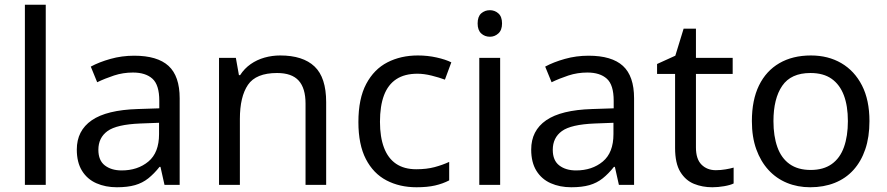

<svg xmlns="http://www.w3.org/2000/svg" viewBox="-20 -780 3742 810"><path d="M173 0H85V-760H173Z M546 -545Q644 -545 691 -502Q738 -459 738 -365V0H674L657 -76H653Q630 -47 605.5 -27.5Q581 -8 549.5 1Q518 10 473 10Q425 10 386.5 -7Q348 -24 326 -59.5Q304 -95 304 -149Q304 -229 367 -272.5Q430 -316 561 -320L652 -323V-355Q652 -422 623 -448Q594 -474 541 -474Q499 -474 461 -461.5Q423 -449 390 -433L363 -499Q398 -518 446 -531.5Q494 -545 546 -545ZM572 -259Q472 -255 433.5 -227Q395 -199 395 -148Q395 -103 422.5 -82Q450 -61 493 -61Q561 -61 606 -98.5Q651 -136 651 -214V-262Z M1162 -546Q1258 -546 1307 -499.5Q1356 -453 1356 -349V0H1269V-343Q1269 -408 1240 -440Q1211 -472 1149 -472Q1060 -472 1026 -422Q992 -372 992 -278V0H904V-536H975L988 -463H993Q1011 -491 1037.5 -509.5Q1064 -528 1096 -537Q1128 -546 1162 -546Z M1737 10Q1666 10 1610.5 -19Q1555 -48 1523.5 -109Q1492 -170 1492 -265Q1492 -364 1525 -426Q1558 -488 1614.5 -517Q1671 -546 1743 -546Q1784 -546 1822 -537.5Q1860 -529 1884 -517L1857 -444Q1833 -453 1801 -461Q1769 -469 1741 -469Q1687 -469 1652 -446Q1617 -423 1600 -378Q1583 -333 1583 -266Q1583 -202 1600 -157Q1617 -112 1651 -89Q1685 -66 1736 -66Q1780 -66 1813.5 -75Q1847 -84 1875 -97V-19Q1848 -5 1815.5 2.5Q1783 10 1737 10Z M2090 -536V0H2002V-536ZM2047 -737Q2067 -737 2082.5 -723.5Q2098 -710 2098 -681Q2098 -653 2082.5 -639Q2067 -625 2047 -625Q2025 -625 2010 -639Q1995 -653 1995 -681Q1995 -710 2010 -723.5Q2025 -737 2047 -737Z M2463 -545Q2561 -545 2608 -502Q2655 -459 2655 -365V0H2591L2574 -76H2570Q2547 -47 2522.5 -27.5Q2498 -8 2466.5 1Q2435 10 2390 10Q2342 10 2303.5 -7Q2265 -24 2243 -59.5Q2221 -95 2221 -149Q2221 -229 2284 -272.5Q2347 -316 2478 -320L2569 -323V-355Q2569 -422 2540 -448Q2511 -474 2458 -474Q2416 -474 2378 -461.5Q2340 -449 2307 -433L2280 -499Q2315 -518 2363 -531.5Q2411 -545 2463 -545ZM2489 -259Q2389 -255 2350.5 -227Q2312 -199 2312 -148Q2312 -103 2339.5 -82Q2367 -61 2410 -61Q2478 -61 2523 -98.5Q2568 -136 2568 -214V-262Z M3000 -62Q3020 -62 3041 -65.5Q3062 -69 3075 -73V-6Q3061 1 3035 5.5Q3009 10 2985 10Q2943 10 2907.5 -4.5Q2872 -19 2850 -55Q2828 -91 2828 -156V-468H2752V-510L2829 -545L2864 -659H2916V-536H3071V-468H2916V-158Q2916 -109 2939.5 -85.5Q2963 -62 3000 -62Z M3648 -269Q3648 -202 3630.5 -150.5Q3613 -99 3580.5 -63Q3548 -27 3501.5 -8.5Q3455 10 3398 10Q3345 10 3300 -8.5Q3255 -27 3222 -63Q3189 -99 3170.5 -150.5Q3152 -202 3152 -269Q3152 -358 3182 -419.5Q3212 -481 3268 -513.5Q3324 -546 3401 -546Q3474 -546 3529.5 -513.5Q3585 -481 3616.5 -419.5Q3648 -358 3648 -269ZM3243 -269Q3243 -206 3259.5 -159.5Q3276 -113 3311 -88Q3346 -63 3400 -63Q3454 -63 3489 -88Q3524 -113 3540.5 -159.5Q3557 -206 3557 -269Q3557 -333 3540 -378Q3523 -423 3488.5 -447.5Q3454 -472 3399 -472Q3317 -472 3280 -418Q3243 -364 3243 -269Z"/></svg>

Font: Noto Sans Telugu
Style: Regular
Weight: 400
Designer: Jelle Bosma - Monotype Design Team
Foundry: Monotype Imaging Inc.
Version: Version 2.003